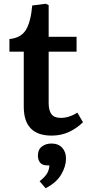

<svg xmlns="http://www.w3.org/2000/svg" viewBox="-20 -705 465 1018"><path d="M254 14Q106 14 106 -139V-431H30V-498Q91 -504 117 -546Q143 -588 151 -676L222 -685L238 -678V-510H386V-431H238V-158Q238 -120 252.5 -100Q267 -80 302 -80Q347 -80 390 -108L420 -57Q388 -25 346 -5.5Q304 14 254 14ZM222 293 190 256Q221 231 231 212Q241 193 242 172H232Q204 172 192.5 157Q181 142 181 121Q181 88 202 72Q223 56 253 56Q289 56 309.5 78Q330 100 330 136Q330 176 305 219.5Q280 263 222 293Z"/></svg>

Font: Literata SemiBold
Style: Regular
Weight: 600
Designer: Latin by Veronika Burian and Jose Scaglione. Greek by Irene Vlachou. Cyrillic by Vera Evstafieva.
Foundry: TypeTogether
Version: Version 3.103; ttfautohint (v1.8.4.7-5d5b);gftools[0.9.29]